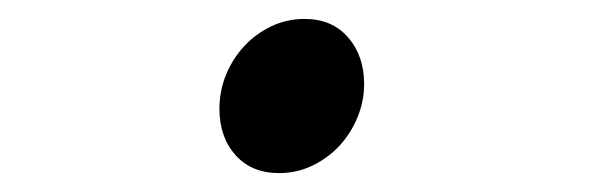

<svg xmlns="http://www.w3.org/2000/svg" viewBox="-20 -446 640 203"><path d="M275 -263Q246 -263 229 -282Q212 -301 212 -331Q212 -350 219 -367Q226 -384 238 -397Q250 -410 266.5 -418Q283 -426 302 -426Q331 -426 348 -406.5Q365 -387 365 -357Q365 -339 358 -322Q351 -305 339 -292Q327 -279 310.5 -271Q294 -263 275 -263Z"/></svg>

Font: Source Code Pro
Style: Italic
Weight: 400
Italic angle: -11°
Monospace: yes
Designer: Paul D. Hunt, Teo Tuominen
Foundry: Adobe Systems Incorporated
Version: Version 1.050;PS 1.000;hotconv 16.6.51;makeotf.lib2.5.65220